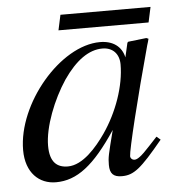

<svg xmlns="http://www.w3.org/2000/svg" viewBox="-45 -585 591 639"><g transform="rotate(-5 250.5 -266.0)"><path d="M481 -543H180L169 -492H470ZM463 -111 436 -82C406 -49 393 -41 384 -41C376 -41 370 -47 370 -54C370 -74 412 -246 459 -417C462 -427 463 -429 465 -438L458 -441L397 -434L394 -431L383 -383C375 -420 346 -441 303 -441C170 -441 17 -260 17 -105C17 -29 61 11 117 11C187 11 245 -33 320 -146C299 -64 297 -56 297 -31C297 -2 309 10 337 10C377 10 401 -9 476 -100ZM365 -361C365 -290 335 -204 288 -136C258 -93 211 -38 161 -38C125 -38 101 -57 101 -112C101 -175 136 -264 178 -327C220 -388 264 -419 309 -419C344 -419 365 -396 365 -361Z"/></g></svg>

Font: XITS
Style: Italic
Weight: 400
Italic angle: -16.33°
Designer: MicroPress Inc., with final additions and corrections provided by Coen Hoffman, Elsevier (retired)
Version: Version 1.107